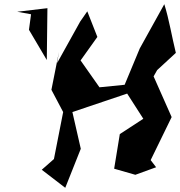

<svg xmlns="http://www.w3.org/2000/svg" viewBox="-20 -797 858 915"><path d="M724 0 698 -34 798 -239 712 -433 729 -463 818 -545C799 -622 786 -704 763 -777L646 -566L574 -393L454 -381L364 -509L444 -621L396 -743L362 -694L252 -496L261 -550L225 -369L281 -263L237 -39L179 12L291 98L365 -88L325 -263L586 -351L663 -231L551 -158L524 7L625 36ZM128 -729 118 -655 203 -511 206 -758 62 -741Z"/></svg>

Font: Asimov Silicon
Style: Regular
Weight: 400
Designer: Google
Version: Version 2.000980; 2014